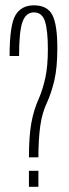

<svg xmlns="http://www.w3.org/2000/svg" viewBox="-20 -700 257 720"><path d="M88.5 -110H124Q124 -177.5 131 -227.8Q138 -278 156.5 -316Q172.5 -351 183.8 -398.5Q195 -446 195 -520Q195 -608 176.2 -644Q157.5 -680 107 -680Q60 -680 38 -643Q16 -606 16 -490H51.5Q51.5 -581.5 64.2 -617.5Q77 -653.5 107 -653.5Q138.5 -653.5 149 -619Q159.5 -584.5 159.5 -516Q159.5 -451.5 150 -408.2Q140.5 -365 125.5 -330Q106.5 -288.5 97.5 -238.5Q88.5 -188.5 88.5 -110ZM88.5 -59.5V0.5H124V-59.5Z"/></svg>

Font: Anybody ExtraCondensed ExtraLight
Style: Regular
Weight: 250
Width: 2
Version: Version 1.113;gftools[0.9.25]